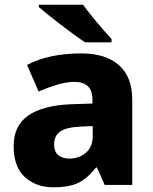

<svg xmlns="http://www.w3.org/2000/svg" viewBox="-20 -786 650 816"><path d="M326 -559Q429 -559 485.5 -509Q542 -459 542 -363V0H425L392 -74H388Q353 -29 314 -9.5Q275 10 206 10Q134 10 86 -33Q38 -76 38 -165Q38 -252 100 -295Q162 -338 282 -343L373 -346V-359Q373 -402 353 -420Q333 -438 297 -438Q262 -438 222.5 -426Q183 -414 144 -397L95 -510Q140 -534 198 -546.5Q256 -559 326 -559ZM323 -248Q260 -245 235 -226.5Q210 -208 210 -173Q210 -141 228 -126.5Q246 -112 275 -112Q316 -112 345 -137Q374 -162 374 -206V-250ZM333 -766Q349 -744 371 -716.5Q393 -689 415.5 -663.5Q438 -638 454 -620V-606H342Q322 -619 295 -638.5Q268 -658 239.5 -680Q211 -702 186 -722Q161 -742 145 -756V-766Z"/></svg>

Font: Noto Sans Meetei Mayek ExtraBold
Style: Regular
Weight: 800
Designer: Monotype Design Team and Neelakash Kshetrimayum
Foundry: Monotype Imaging Inc.
Version: Version 2.002; ttfautohint (v1.8.4.7-5d5b)